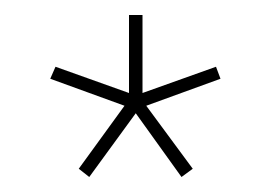

<svg xmlns="http://www.w3.org/2000/svg" viewBox="-20 -654 361 256"><path d="M268 -565 170 -530V-634H152V-530L54 -565L47 -549L146 -513L85 -429L99 -418L161 -503L222 -418L237 -429L175 -513L274 -549Z"/></svg>

Font: Rawengulk
Style: Light
Weight: 300
Version: Version 0.9